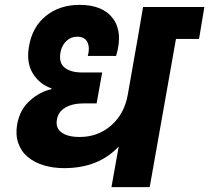

<svg xmlns="http://www.w3.org/2000/svg" viewBox="-20 -769 860 789"><path d="M244.1 -78.1Q197.8 -78.1 159.4 -89.8Q121.1 -101.6 94 -124Q66.9 -146.5 54.9 -181.4Q43 -216.3 50.8 -259.8Q62 -319.3 103 -355.7Q144 -392.1 191.9 -402.8V-405.8Q143.6 -421.9 115.5 -466.3Q87.4 -510.7 99.1 -578.1Q112.3 -658.2 168.7 -703.6Q225.1 -749 307.1 -749Q403.3 -749 444.8 -692.1Q486.3 -635.3 457 -539.1H340.8Q350.1 -572.3 339.4 -595.2Q328.6 -618.2 296.9 -618.2Q271.5 -618.2 252.9 -600.6Q234.4 -583 229 -556.2Q220.2 -511.7 245.1 -491.5Q270 -471.2 316.9 -471.2H399.9L377 -344.2H325.2Q278.3 -344.2 248.5 -326.9Q218.8 -309.6 213.9 -276.9Q207.5 -243.2 233.2 -224.6Q258.8 -206.1 307.1 -206.1Q382.8 -206.1 437 -253.7Q491.2 -301.3 504.9 -378.9L546.9 -617.2L567.9 -740.2H819.8L797.9 -608.9H703.1L595.2 0H438L467.8 -167Q384.8 -78.1 244.1 -78.1Z"/></svg>

Font: Poppins
Style: Bold Italic
Weight: 700
Italic angle: -10°
Designer: Ninad Kale (Devanagari), Jonny Pinhorn (Latin)
Foundry: Indian Type Foundry
Version: Version 3.200;PS 1.000;hotconv 16.6.54;makeotf.lib2.5.65590